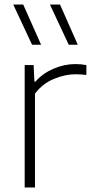

<svg xmlns="http://www.w3.org/2000/svg" viewBox="-20 -828 409 848"><path d="M89 0V-540.5H128.5L132 -467.5H136.5Q168.5 -504 216.2 -524.5Q264 -545 312.5 -545Q339 -545 361.5 -540.5V-497Q349.5 -498.5 337.5 -499.2Q325.5 -500 311.5 -500Q268.5 -500 218.2 -479.5Q168 -459 134.5 -414.5V0ZM283.5 -630.5 200.5 -808H245L323.5 -630.5ZM121.5 -630.5 38.5 -808H82.5L161.5 -630.5Z"/></svg>

Font: Encode Sans SmExp XLt
Style: Regular
Weight: 200
Width: 6
Designer: Multiple Designers
Foundry: Impallari Type
Version: Version 3.002; ttfautohint (v1.8.3) -l 8 -r 50 -G 200 -x 14 